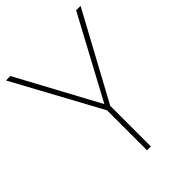

<svg xmlns="http://www.w3.org/2000/svg" viewBox="-207 -816 919 919"><g transform="rotate(-45 252.5 -357.0)"><path d="M253 -301 475 -714H505L267 -275V0H241V-271L0 -714H30Z"/></g></svg>

Font: Noto Sans Kannada Thin
Style: Regular
Weight: 100
Designer: Jelle Bosma - Monotype Design Team
Foundry: Monotype Imaging Inc.
Version: Version 2.005; ttfautohint (v1.8.4.7-5d5b)